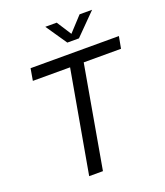

<svg xmlns="http://www.w3.org/2000/svg" viewBox="-165 -1042 988 1152"><g transform="rotate(-20 329.0 -466.0)"><path d="M354 -797.9 262.2 -932.1H335L395 -838.9L481 -932.1H561L428.2 -797.9ZM644 -652.8H405.8L291 0H203.1L318.8 -652.8H81.1L94.2 -729H658.2Z"/></g></svg>

Font: Hubot Sans
Style: Italic
Weight: 400
Italic angle: -10°
Designer: Deni Anggara
Foundry: GitHub
Version: Version 1.001;gftools[0.9.31]